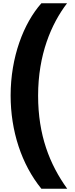

<svg xmlns="http://www.w3.org/2000/svg" viewBox="-20 -886 458 1174"><path d="M45 -302C45 -86 111 118 233 268H391C283 118 213 -60 213 -301C213 -551 293 -739 390 -866H233C124 -743 45 -537 45 -302Z"/></svg>

Font: Noto Sans Telugu UI Black
Style: Regular
Weight: 900
Designer: Jelle Bosma - Monotype Design Team
Foundry: Monotype Imaging Inc.
Version: Version 2.005